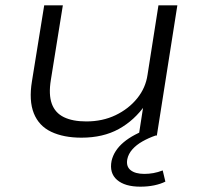

<svg xmlns="http://www.w3.org/2000/svg" viewBox="-20 -509 756 721"><path d="M286 8Q219 8 172.5 -14Q126 -36 107 -83.5Q88 -131 100 -204L146 -489H216L171 -209Q162 -154 174.5 -119.5Q187 -85 220 -69Q253 -53 304 -53Q365 -53 414 -76.5Q463 -100 495 -139.5Q527 -179 534 -228L575 -489H646L569 0H501L519 -116H526Q485 -57 426 -24.5Q367 8 286 8ZM507 192Q449 192 419.5 166.5Q390 141 399 95Q408 56 444 25.5Q480 -5 545 -28L564 0Q538 9 515 22Q492 35 477 52Q462 69 458 89Q453 116 470.5 130Q488 144 522 144Q539 144 556 141Q573 138 591 131L601 173Q583 182 559 187Q535 192 507 192Z"/></svg>

Font: Nunito Sans 10pt Expanded Light
Style: Italic
Weight: 300
Width: 7
Italic angle: -9°
Designer: Vernon Adams
Foundry: Vernon Adams
Version: Version 3.101;gftools[0.9.27]